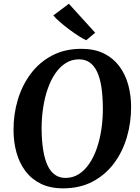

<svg xmlns="http://www.w3.org/2000/svg" viewBox="-20 -1020 764 1050"><path d="M325 10Q254.5 10 203.2 -15.2Q152 -40.5 119 -84.5Q86 -128.5 70 -186.2Q54 -244 54 -308.5Q53.5 -394.5 77.2 -474Q101 -553.5 148 -616.5Q195 -679.5 264.5 -716.2Q334 -753 425.5 -753Q496.5 -753 547.8 -727.8Q599 -702.5 632 -658.5Q665 -614.5 680.8 -557.8Q696.5 -501 697 -438Q697.5 -351 674 -270.5Q650.5 -190 603.5 -127Q556.5 -64 486.8 -27Q417 10 325 10ZM338 -47Q378 -47 410.2 -67.2Q442.5 -87.5 467.5 -123.8Q492.5 -160 509.2 -208.2Q526 -256.5 534.5 -313.2Q543 -370 542.5 -430.5Q542 -494.5 534.5 -543.8Q527 -593 511.2 -626.8Q495.5 -660.5 471 -678Q446.5 -695.5 412 -695.5Q372.5 -695.5 340 -675.2Q307.5 -655 282.8 -619Q258 -583 241.2 -535Q224.5 -487 216 -431.2Q207.5 -375.5 207.5 -316Q208 -251 216 -200.8Q224 -150.5 239.8 -116.2Q255.5 -82 280.2 -64.5Q305 -47 338 -47ZM451.5 -800Q434.5 -807.5 409.5 -823.5Q384.5 -839.5 357.8 -859.5Q331 -879.5 308 -899.5Q285 -919.5 271.5 -935.5L356.5 -999.5L500.5 -841Z"/></svg>

Font: Merriweather Light 18pt
Style: Bold Italic
Weight: 700
Italic angle: -7.8°
Version: Version 2.101